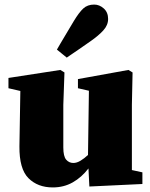

<svg xmlns="http://www.w3.org/2000/svg" viewBox="-20 -804 657 840"><path d="M371 12 367 -67Q337 -28 298 -6Q259 16 211 16Q145 16 104.5 -24.5Q64 -65 65 -164L69 -406L17 -418V-463L244 -498L262 -487L257 -345V-159Q257 -120 269.5 -105.5Q282 -91 301 -91Q316 -91 332.5 -101Q349 -111 365 -126L369 -407L321 -418V-458L542 -498L560 -487L557 -345V-60L603 -50V1ZM229 -587Q236 -599 244 -613Q252 -627 266 -650Q280 -673 303 -712Q326 -750 344.5 -767Q363 -784 392 -784Q415 -784 434 -767Q453 -750 453 -721Q453 -694 432 -671Q411 -648 378 -625Q345 -602 325.5 -588.5Q306 -575 294 -567Q282 -559 272 -552Z"/></svg>

Font: Source Serif Pro Black
Style: Regular
Weight: 900
Designer: Frank Grießhammer
Foundry: Adobe Systems Incorporated
Version: Version 3.001;hotconv 1.0.111;makeotfexe 2.5.65597